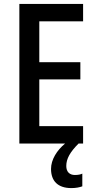

<svg xmlns="http://www.w3.org/2000/svg" viewBox="-20 -800 495 982"><path d="M319 49C319 12 338 -22 382 -66H405V-155H181V-394H391V-482H181V-691H405V-780H79V-66H313C271 -31 241 16 241 64C241 126 276 162 345 162C369 162 387 158 401 153V88C393 92 381 95 363 95C336 95 319 79 319 49Z"/></svg>

Font: Noto Sans Malayalam UI Condensed Medium
Style: Regular
Weight: 500
Width: 3
Designer: Jelle Bosma - Monotype Design Team
Foundry: Monotype Imaging Inc.
Version: Version 2.104